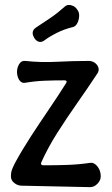

<svg xmlns="http://www.w3.org/2000/svg" viewBox="-20 -761 460 791"><path d="M150 -92Q148 -87 150 -83.5Q152 -80 158 -80Q208 -80 255 -81.5Q302 -83 351 -90Q362 -92 372 -84.5Q382 -77 388.5 -64Q395 -51 395 -34Q395 -18 381.5 -4Q368 10 351 10L69 4Q53 4 39 -7Q25 -18 25 -34Q25 -49 28 -58.5Q31 -68 42 -90Q72 -145 107.5 -199.5Q143 -254 180.5 -309Q218 -364 252 -418Q256 -423 254 -426.5Q252 -430 246 -430Q206 -430 165.5 -428.5Q125 -427 84 -420Q73 -418 65.5 -424.5Q58 -431 54 -442Q50 -453 50 -464Q50 -482 59 -497Q68 -512 84 -510Q149 -503 215 -506.5Q281 -510 346 -510Q360 -510 371 -502Q382 -494 385.5 -482Q389 -470 381 -458Q340 -396 297.5 -335.5Q255 -275 216.5 -214.5Q178 -154 150 -92ZM162 -594Q151 -586 140 -589Q129 -592 121 -605L120 -607Q113 -619 115 -629.5Q117 -640 129 -648Q158 -667 187.5 -687Q217 -707 246 -733Q253 -740 262.5 -740.5Q272 -741 281.5 -736.5Q291 -732 297 -723L301 -717Q307 -708 306 -693Q305 -678 298.5 -665.5Q292 -653 282 -650Q245 -641 215 -626Q185 -611 162 -594Z"/></svg>

Font: Winky Sans
Style: Regular
Weight: 400
Designer: Simon Atzbach
Foundry: typofactur
Version: Version 1.205